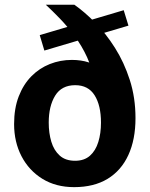

<svg xmlns="http://www.w3.org/2000/svg" viewBox="-20 -760 616 790"><path d="M285 10Q210 10 154.5 -24.2Q99 -58.5 68.5 -117.2Q38 -176 38 -249.5Q38 -314 57 -363.2Q76 -412.5 109 -446Q142 -479.5 185 -496.5Q228 -513.5 275.5 -513.5Q352.5 -513.5 400 -472.5Q447.5 -431.5 456.5 -354L364 -428Q359.5 -478.5 338.2 -524.8Q317 -571 287.2 -611.2Q257.5 -651.5 226 -684Q194.5 -716.5 168.5 -740.5H286Q327.5 -711.5 371.5 -667Q415.5 -622.5 453 -563.2Q490.5 -504 514 -431.2Q537.5 -358.5 537.5 -274Q537.5 -186 508.2 -122.2Q479 -58.5 422.8 -24.2Q366.5 10 285 10ZM289 -98.5Q326.5 -98.5 350 -119.2Q373.5 -140 384.5 -175.8Q395.5 -211.5 395.5 -255.5Q395.5 -326.5 369.2 -368Q343 -409.5 289.5 -409.5Q233.5 -409.5 207 -366.5Q180.5 -323.5 180.5 -255.5Q180.5 -212.5 191.2 -176.8Q202 -141 225.8 -119.8Q249.5 -98.5 289 -98.5ZM162.5 -552 143.5 -615.5 489 -718 508.5 -654.5Z"/></svg>

Font: Public Sans Thin
Style: Bold
Weight: 700
Version: Version 2.001